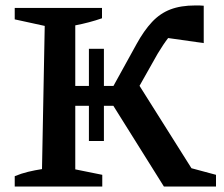

<svg xmlns="http://www.w3.org/2000/svg" viewBox="-20 -684 820 704"><path d="M34 0V-38Q58 -48 83 -54Q108 -60 134 -64L144 -589L34 -613V-655H354V-617Q331 -609 306.5 -602.5Q282 -596 256 -591V-63L355 -43V0ZM204 -296V-369H420V-296ZM306 -167V-505H361V-167ZM581 0 375 -329 471 -402 713 -18 638 -79 772 -43V0ZM457 -308 374 -329 481 -523Q508 -572 537.5 -603.5Q567 -635 605 -649.5Q643 -664 696 -664Q703 -664 711 -664Q719 -664 727 -663V-526L579 -547L634 -583Q617 -571 598 -546.5Q579 -522 558 -487Z"/></svg>

Font: Piazzolla 24pt SemiBold
Style: Regular
Weight: 600
Designer: Juan Pablo del Peral
Foundry: Huerta Tipografica
Version: Version 2.005